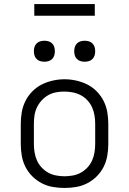

<svg xmlns="http://www.w3.org/2000/svg" viewBox="-20 -924 640 952"><path d="M300 8Q271 8 242 3Q213 -2 187 -15.5Q161 -29 140 -50Q119 -71 106 -97Q93 -123 88 -152Q83 -181 83 -210V-310Q83 -339 88 -368Q93 -397 106 -423Q119 -449 140 -470.5Q161 -492 187 -505Q213 -518 242 -524.5Q271 -531 300 -531Q329 -531 358 -524.5Q387 -518 413 -505Q439 -492 460 -470.5Q481 -449 494 -423Q507 -397 512 -368Q517 -339 517 -310V-210Q517 -181 512 -152Q507 -123 494 -97Q481 -71 460 -50Q439 -29 413 -15.5Q387 -2 358 3Q329 8 300 8ZM300 -50Q321 -50 342 -54Q363 -58 381 -68Q399 -78 413.5 -93.5Q428 -109 436.5 -128Q445 -147 448.5 -168Q452 -189 452 -210V-310Q452 -331 448.5 -352Q445 -373 436.5 -392Q428 -411 413 -427Q398 -443 379.5 -452.5Q361 -462 340 -466Q319 -470 298 -470Q277 -470 256.5 -466Q236 -462 218 -451.5Q200 -441 186 -425.5Q172 -410 163 -391Q154 -372 151 -351.5Q148 -331 148 -310V-210Q148 -189 151.5 -168Q155 -147 163.5 -128Q172 -109 186.5 -93.5Q201 -78 219 -68Q237 -58 258 -54Q279 -50 300 -50ZM400 -618Q389 -618 379 -621Q369 -624 361.5 -631.5Q354 -639 351 -649Q348 -659 348 -670Q348 -681 351 -691Q354 -701 361.5 -708.5Q369 -716 379 -719Q389 -722 400 -722Q411 -722 421 -719Q431 -716 438.5 -708.5Q446 -701 449 -691Q452 -681 452 -670Q452 -659 449 -649Q446 -639 438.5 -631.5Q431 -624 421 -621Q411 -618 400 -618ZM200 -618Q189 -618 179 -621Q169 -624 161.5 -631.5Q154 -639 151 -649Q148 -659 148 -670Q148 -681 151 -691Q154 -701 161.5 -708.5Q169 -716 179 -719Q189 -722 200 -722Q211 -722 221 -719Q231 -716 238.5 -708.5Q246 -701 249 -691Q252 -681 252 -670Q252 -659 249 -649Q246 -639 238.5 -631.5Q231 -624 221 -621Q211 -618 200 -618ZM150 -846V-904H450V-846Z"/></svg>

Font: Iosevka Custom Light Extended
Style: Regular
Weight: 300
Width: 7
Monospace: yes
Designer: Belleve Invis
Foundry: Belleve Invis
Version: Version 11.2.4; ttfautohint (v1.8.4)